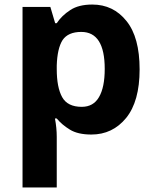

<svg xmlns="http://www.w3.org/2000/svg" viewBox="-20 -576 673 836"><path d="M381.8 -556.2Q473.6 -556.2 530.8 -484.4Q587.9 -413.6 587.9 -273.9Q587.9 -134.8 529.3 -62.5Q470.2 9.8 377.9 9.8Q318.8 9.8 284.2 -11.7Q249 -33.2 227.1 -60.1H219.2Q227.1 -19.5 227.1 20V240.2H78.1V-545.9H199.2L220.2 -475.1H227.1Q249 -508.3 286.1 -532.2Q322.3 -556.2 381.8 -556.2ZM334 -437Q276.4 -437 252.4 -401.4Q229.5 -365.2 227.1 -291V-274.9Q227.1 -195.8 250.5 -153.3Q273.9 -110.8 335.9 -110.8Q386.7 -110.8 411.1 -153.3Q436 -195.8 436 -275.9Q436 -437 334 -437Z"/></svg>

Font: Droid Sans Thai
Style: Bold
Weight: 700
Designer: Steve Matteson
Foundry: Ascender Corporation
Version: Version 1.00